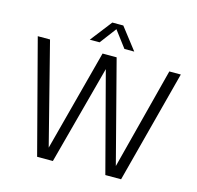

<svg xmlns="http://www.w3.org/2000/svg" viewBox="-130 -1082 1248 1218"><g transform="rotate(15 494.0 -473.0)"><path d="M218.5 0 24.5 -740H105L274.5 -75L450 -740H542.5L716 -72.5L888.5 -740H964L770 0H666.5L495.5 -650L322 0ZM349 -804 459 -946H531L641 -804H576.5L495 -912L413.5 -804Z"/></g></svg>

Font: Encode Sans SmCnd
Style: Regular
Weight: 400
Width: 4
Designer: Multiple Designers
Foundry: Impallari Type
Version: Version 3.002; ttfautohint (v1.8.3) -l 8 -r 50 -G 200 -x 14 